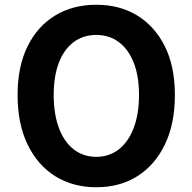

<svg xmlns="http://www.w3.org/2000/svg" viewBox="-20 -774 810 808"><path d="M385 14Q287 14 212.5 -32.5Q138 -79 96 -166Q54 -253 54 -374Q54 -494 96 -579Q138 -664 212.5 -709Q287 -754 385 -754Q484 -754 558 -708.5Q632 -663 674 -578.5Q716 -494 716 -374Q716 -253 674 -166Q632 -79 558 -32.5Q484 14 385 14ZM385 -114Q440 -114 480.5 -146Q521 -178 543 -236.5Q565 -295 565 -374Q565 -453 543 -509.5Q521 -566 480.5 -596.5Q440 -627 385 -627Q330 -627 289.5 -596.5Q249 -566 227.5 -509.5Q206 -453 206 -374Q206 -295 227.5 -236.5Q249 -178 289.5 -146Q330 -114 385 -114Z"/></svg>

Font: Noto Sans SC Thin
Style: Bold
Weight: 700
Version: Version 2.004-H2;hotconv 1.0.118;makeotfexe 2.5.65603